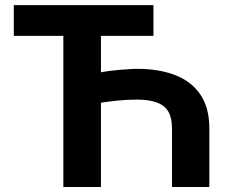

<svg xmlns="http://www.w3.org/2000/svg" viewBox="-20 -748 953 768"><path d="M593.8 -727.5Q593.8 -696.3 593.8 -604.5Q454.1 -604.5 35.2 -604.5Q35.2 -634.8 35.2 -727.5Q174.8 -727.5 593.8 -727.5ZM817.4 0Q779.3 0 668 0Q668 -58.6 668 -234.4Q668 -276.4 653.3 -301.8Q637.7 -327.1 607.4 -337.9Q577.1 -349.6 528.3 -349.6Q511.7 -349.6 488.3 -348.6Q464.8 -346.7 440.4 -344.7Q416 -341.8 394.5 -338.9Q372.1 -335 357.4 -330.1Q357.4 -371.1 357.4 -452.1Q372.1 -457 394.5 -460.9Q417 -464.8 441.4 -466.8Q465.8 -469.7 489.3 -470.7Q511.7 -472.7 528.3 -472.7Q616.2 -472.7 681.6 -447.3Q746.1 -421.9 781.2 -370.1Q817.4 -317.4 817.4 -234.4Q817.4 -156.2 817.4 0ZM383.8 0Q346.7 0 233.4 0Q233.4 -181.6 233.4 -727.5Q271.5 -727.5 383.8 -727.5Q383.8 -545.9 383.8 0Z"/></svg>

Font: DeepSea
Style: Bold
Weight: 700
Designer: Stem
Version: Version 3.019;git-0a5106e0b